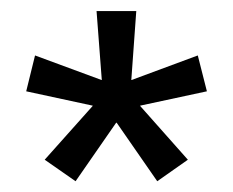

<svg xmlns="http://www.w3.org/2000/svg" viewBox="-20 -659 422 348"><path d="M117 -330.5 61 -369.5 148 -467V-467.5L27.5 -493.5L43.5 -558.5L164 -514H164.5L155 -639H227L218 -514H218.5L338.5 -558.5L355 -493.5L234 -467.5V-467L320.5 -369.5L265 -330.5L191.5 -436.5H190.5Z"/></svg>

Font: Anek Tamil
Style: Regular
Weight: 400
Designer: Aadarsh Rajan (Tamil), Yesha Goshar (Latin)
Foundry: Ek Type
Version: Version 1.003